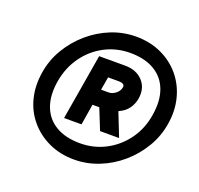

<svg xmlns="http://www.w3.org/2000/svg" viewBox="-104 -827 828 797"><g transform="rotate(20 310.0 -428.0)"><path d="M299 -144Q238 -144 188 -167Q138 -190 103.5 -230.5Q69 -271 55.5 -324.5Q42 -378 52 -439Q61 -496 90.5 -545.5Q120 -595 163.5 -632.5Q207 -670 259.5 -691Q312 -712 369 -712Q430 -712 480 -689Q530 -666 564 -625.5Q598 -585 612 -531.5Q626 -478 616 -417Q607 -360 577.5 -310.5Q548 -261 504.5 -223.5Q461 -186 408 -165Q355 -144 299 -144ZM299 -216Q360 -216 411.5 -243Q463 -270 498 -318Q533 -366 543 -429Q554 -494 536.5 -541.5Q519 -589 476 -614.5Q433 -640 369 -640Q308 -640 256.5 -613Q205 -586 170.5 -538Q136 -490 125 -427Q114 -362 131.5 -314.5Q149 -267 192 -241.5Q235 -216 299 -216ZM202 -292 251 -583H366Q416 -583 444.5 -552Q473 -521 465 -473Q461 -449 446.5 -428.5Q432 -408 404 -396L445 -292H361L324 -384H294L279 -292ZM306 -455H340Q355 -455 370 -466.5Q385 -478 388 -495Q390 -503 383.5 -508Q377 -513 362 -513H316Z"/></g></svg>

Font: Figtree Black
Style: Italic
Weight: 900
Italic angle: -9.5°
Foundry: Erik Kennedy
Version: Version 2.001;gftools[0.9.30]